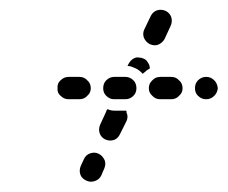

<svg xmlns="http://www.w3.org/2000/svg" viewBox="-20 -472 459 387"><path d="M142 -120Q145 -112 154 -108Q162 -104 171 -107Q180 -110 184 -118L190 -132Q194 -141 191 -149Q187 -158 179 -162Q171 -166 162 -163Q153 -160 149 -151L143 -138Q139 -129 142 -120ZM181 -203Q184 -195 192 -191Q201 -187 210 -190Q218 -193 222 -202L235 -228Q237 -232 237 -237Q237 -241 235 -245Q235 -246 235 -248Q234 -249 234 -249Q233 -249 233 -249H210Q203 -249 197 -252Q196 -251 195 -250Q194 -248 194 -247L182 -221Q178 -212 181 -203ZM156 -279Q163 -285 163 -294Q163 -304 156 -310Q150 -317 140 -317H118Q109 -317 102 -310Q95 -304 96 -294Q95 -285 102 -279Q109 -272 118 -272H140Q150 -272 156 -279ZM249 -279Q255 -285 255 -294Q255 -304 249 -310Q242 -317 233 -317H210Q201 -317 194 -310Q188 -304 188 -294Q188 -285 194 -279Q201 -272 210 -272H233Q242 -272 249 -279ZM341 -279Q348 -285 348 -294Q348 -304 341 -310Q335 -317 325 -317H303Q293 -317 287 -310Q280 -304 280 -294Q280 -285 287 -279Q293 -272 303 -272H325Q335 -272 341 -279ZM412 -279Q418 -285 419 -294Q418 -304 412 -310Q405 -317 396 -317H395Q386 -317 379 -310Q373 -304 373 -294Q373 -285 379 -279Q386 -272 395 -272H396Q405 -272 412 -279ZM249 -336Q243 -339 237 -339L239 -343Q241 -347 244 -350Q247 -353 251 -355Q256 -357 260 -356Q265 -356 269 -354Q275 -352 278 -346Q282 -341 282 -334Q276 -331 271 -326Q269 -325 268 -323Q266 -325 265 -326Q258 -333 249 -336ZM270 -396Q274 -387 282 -383Q291 -379 299 -382Q308 -386 312 -394L324 -420Q328 -429 325 -438Q322 -446 314 -450Q305 -454 296 -451Q288 -448 284 -440L271 -413Q267 -405 270 -396Z"/></svg>

Font: FRB American Cursive Dashed Extrabold
Style: Bold Italic
Weight: 800
Italic angle: -25°
Version: Version 2.0;Modular Font Editor K font №1